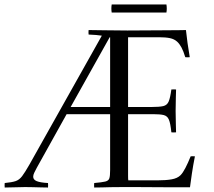

<svg xmlns="http://www.w3.org/2000/svg" viewBox="-56 -835 954 856"><path d="M-35 1Q-36 -9 -35 -19Q-3 -22 13.5 -27.5Q30 -33 42.5 -49.5Q55 -66 75 -101L398 -676Q386 -678 372.5 -679Q359 -680 339 -681Q338 -691 339 -701Q377 -701 413.5 -700Q450 -699 512 -699Q555 -699 599 -699.5Q643 -700 681 -700Q719 -700 744 -700.5Q769 -701 773 -701Q779 -644 790 -580Q779 -579 770 -580Q762 -607 753 -623.5Q744 -640 734 -649Q721 -661 701.5 -665Q682 -669 653 -669H515V-358H620Q655 -358 672 -362Q689 -366 696 -382.5Q703 -399 708 -436Q719 -437 729 -436Q729 -429 728 -401.5Q727 -374 727 -340Q727 -309 728 -281.5Q729 -254 729 -245Q720 -244 708 -245Q704 -285 697 -301.5Q690 -318 674 -322Q658 -326 626 -326H515V-90Q515 -65 515 -50.5Q515 -36 516 -31H648Q684 -31 709.5 -35.5Q735 -40 749 -54Q759 -64 770.5 -86Q782 -108 794 -138Q803 -139 813 -138Q805 -98 799.5 -61Q794 -24 791 0Q758 0 715 0Q672 0 628 -0.5Q584 -1 548 -1Q512 -1 493 -1Q459 -1 437.5 -0.5Q416 0 400 0.5Q384 1 364 1Q363 -9 364 -19Q398 -22 413 -25.5Q428 -29 431.5 -40Q435 -51 435 -77V-326H241L108 -87Q101 -74 96.5 -64.5Q92 -55 92 -47Q92 -34 107.5 -27.5Q123 -21 158 -19Q159 -9 158 1Q147 1 128 0.5Q109 0 89.5 -0.5Q70 -1 56 -1Q36 -1 12.5 0Q-11 1 -35 1ZM259 -358H435V-669H433ZM442 -815H686Q689 -797 686 -779H442Q439 -797 442 -815Z"/></svg>

Font: Castoro Titling
Style: Regular
Weight: 400
Version: Version 2.04